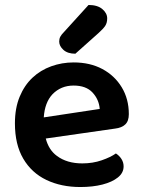

<svg xmlns="http://www.w3.org/2000/svg" viewBox="-20 -738 573 772"><path d="M164 -181Q176 -135 209 -111Q249 -81 311 -81Q353 -81 389 -93.5Q425 -106 446 -121Q460 -112 468.5 -98.5Q477 -85 477 -69Q477 -43 454 -24.5Q431 -6 392 4Q353 14 303 14Q226 14 166.5 -14.5Q107 -43 73.5 -100Q40 -157 40 -242Q40 -303 59 -349Q78 -395 110.5 -425.5Q143 -456 186 -471.5Q229 -487 276 -487Q342 -487 391.5 -460.5Q441 -434 469.5 -387Q498 -340 498 -279Q498 -251 483.5 -237.5Q469 -224 443 -221ZM381 -300Q378 -338 352 -366Q326 -394 276 -394Q225 -394 191 -359Q160 -326 156 -266ZM237 -609 336 -718Q372 -718 391.5 -701.5Q411 -685 411 -664Q411 -646 403 -634Q395 -622 376 -605L283 -522Q252 -522 235 -537.5Q218 -553 218 -571Q218 -582 222.5 -590.5Q227 -599 237 -609Z"/></svg>

Font: Baloo Bhaijaan 2 SemiBold
Style: Regular
Weight: 600
Designer: Sanskriti Dholi, Noopur Datye and Ek Type
Foundry: Ek Type
Version: Version 1.700